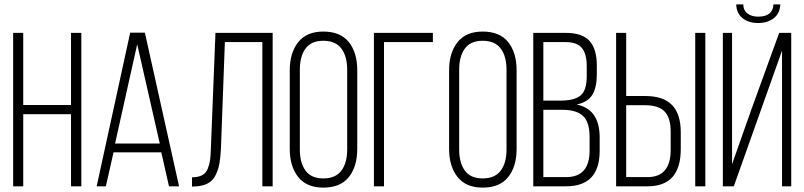

<svg xmlns="http://www.w3.org/2000/svg" viewBox="-20 -850 3670 876"><path d="M86 -329V0H40V-700H86V-371H304V-700H351V0H304V-329Z M498 -155 463 0H421L574 -701H641L797 0H751L716 -155ZM505 -195H709L606 -648Z M1006 -658 988 -171Q986 -131 981 -103.5Q976 -76 963.5 -50.5Q951 -25 926.5 -12.5Q902 0 865 1H856V-41Q884 -41 902 -50.5Q920 -60 928 -80.5Q936 -101 938.5 -119.5Q941 -138 942 -170L963 -700H1224V0H1177V-658Z M1302 -529Q1302 -609 1340.5 -657.5Q1379 -706 1455 -706Q1533 -706 1571.5 -658Q1610 -610 1610 -529V-171Q1610 -90 1571.5 -42Q1533 6 1455 6Q1379 6 1340.5 -42.5Q1302 -91 1302 -171ZM1348 -168Q1348 -107 1374 -71.5Q1400 -36 1455 -36Q1511 -36 1537.5 -71.5Q1564 -107 1564 -168V-532Q1564 -593 1537.5 -628.5Q1511 -664 1455 -664Q1400 -664 1374 -628.5Q1348 -593 1348 -532Z M1732 -658V0H1686V-700H1955V-658Z M2029 -529Q2029 -609 2067.5 -657.5Q2106 -706 2182 -706Q2260 -706 2298.5 -658Q2337 -610 2337 -529V-171Q2337 -90 2298.5 -42Q2260 6 2182 6Q2106 6 2067.5 -42.5Q2029 -91 2029 -171ZM2075 -168Q2075 -107 2101 -71.5Q2127 -36 2182 -36Q2238 -36 2264.5 -71.5Q2291 -107 2291 -168V-532Q2291 -593 2264.5 -628.5Q2238 -664 2182 -664Q2127 -664 2101 -628.5Q2075 -593 2075 -532Z M2560 -700Q2637 -700 2670 -663Q2703 -626 2703 -551V-511Q2703 -451 2682.5 -417.5Q2662 -384 2611 -373Q2716 -352 2716 -223V-162Q2716 0 2563 0H2413V-700ZM2537 -391Q2601 -391 2629 -414.5Q2657 -438 2657 -502V-547Q2657 -604 2635 -631Q2613 -658 2559 -658H2459V-391ZM2563 -42Q2670 -42 2670 -163V-226Q2670 -293 2640 -321Q2610 -349 2546 -349H2459V-42Z M2923 -412Q3006 -412 3046 -371Q3086 -330 3086 -246V-170Q3086 0 2935 0H2791V-700H2837V-412ZM3198 -700V0H3152V-700ZM2935 -42Q3040 -42 3040 -167V-249Q3040 -313 3012 -341.5Q2984 -370 2923 -370H2837V-42Z M3540 -830Q3539 -790 3511 -767.5Q3483 -745 3439 -745Q3395 -745 3367.5 -767.5Q3340 -790 3339 -830H3371Q3372 -802 3391 -788Q3410 -774 3439 -774Q3506 -774 3509 -830ZM3328 0H3278V-700H3320V-101L3408 -350L3535 -700H3590V0H3548V-619Z"/></svg>

Font: Bebas Neue Book
Style: Regular
Weight: 300
Designer: Ryoichi Tsunekawa
Foundry: Ryoichi Tsunekawa
Version: Version 1.003;PS 001.003;hotconv 1.0.88;makeotf.lib2.5.64775